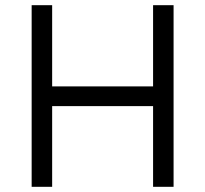

<svg xmlns="http://www.w3.org/2000/svg" viewBox="-20 -720 791 740"><path d="M570 0V-311H181V0H102V-700H181V-387H570V-700H649V0Z"/></svg>

Font: Easer Grotesk Light
Style: Regular
Weight: 300
Designer: Boardeaser, Bonnie Shaver-Troup, Thomas Jockin
Foundry: Lexend
Version: Version 1.008;Glyphs 3.1.2 (3151)